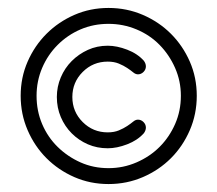

<svg xmlns="http://www.w3.org/2000/svg" viewBox="-20 -794 547 483"><path d="M475 -553Q475 -507 457.5 -466.5Q440 -426 410 -396Q380 -366 339.5 -348.5Q299 -331 253 -331Q207 -331 167 -348.5Q127 -366 97 -396Q67 -426 49.5 -466.5Q32 -507 32 -553Q32 -599 49.5 -639Q67 -679 97 -709Q127 -739 167 -756.5Q207 -774 253 -774Q299 -774 339.5 -756.5Q380 -739 410 -709Q440 -679 457.5 -639Q475 -599 475 -553ZM435 -553Q435 -590 420.5 -623Q406 -656 381.5 -681Q357 -706 323.5 -720Q290 -734 253 -734Q215 -734 182.5 -720Q150 -706 125 -681Q100 -656 86 -623Q72 -590 72 -553Q72 -515 86 -482Q100 -449 125 -424.5Q150 -400 182.5 -385.5Q215 -371 253 -371Q290 -371 323.5 -385.5Q357 -400 381.5 -424.5Q406 -449 420.5 -482Q435 -515 435 -553ZM347 -627Q347 -619 341 -613Q335 -607 327 -607Q321 -607 315 -612Q309 -617 300 -623Q291 -629 279 -634Q267 -639 251 -639Q214 -639 188 -613Q162 -587 162 -550Q162 -513 188 -487Q214 -461 251 -461Q267 -461 279 -466Q291 -471 300 -477Q309 -483 315 -488Q321 -493 327 -493Q335 -493 341 -487Q347 -481 347 -473Q347 -466 342 -459Q326 -441 300 -431Q274 -421 251 -421Q224 -421 201 -431Q178 -441 160.5 -458.5Q143 -476 133 -499.5Q123 -523 123 -550Q123 -576 133 -599.5Q143 -623 160.5 -640.5Q178 -658 201 -668.5Q224 -679 251 -679Q274 -679 300 -669Q326 -659 342 -641Q347 -634 347 -627Z"/></svg>

Font: Hanken Light
Style: Light
Weight: 300
Designer: Alfredo Marco Pradil
Foundry: Hanken Design Co.
Version: Version 2.06 2014